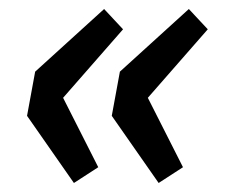

<svg xmlns="http://www.w3.org/2000/svg" viewBox="-20 -464 500 426"><path d="M40 -207 58 -305 211 -444 253 -399 120 -247 198 -93 144 -58ZM228 -207 246 -305 399 -444 441 -399 308 -247 386 -93 332 -58Z"/></svg>

Font: mr_Source Sans Pro
Style: Bold Italic
Weight: 700
Italic angle: -11°
Designer: Paul D. Hunt
Foundry: Adobe Systems Incorporated
Version: Version 1.036;July 10, 2024;FontCreator 11.5.0.2430 64-bit